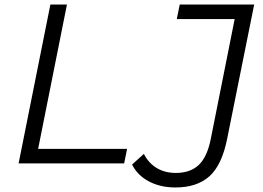

<svg xmlns="http://www.w3.org/2000/svg" viewBox="-20 -720 1160 846"><path d="M202 -700H275L148 -64H540L527 0H62ZM562 5 614 -42Q634 -2 670 20Q706 42 755 42Q818 42 855.5 7Q893 -28 909 -109L1014 -636H759L772 -700H1100L981 -109Q958 7 903 56.5Q848 106 753 106Q686 106 635.5 79Q585 52 562 5Z"/></svg>

Font: Montserrat Alternates
Style: Italic
Weight: 400
Italic angle: -11.3°
Designer: Julieta Ulanovsky
Foundry: Julieta Ulanovsky
Version: Version 7.200